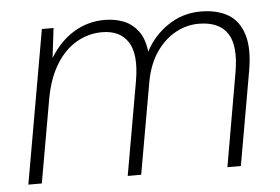

<svg xmlns="http://www.w3.org/2000/svg" viewBox="-43 -581 931 639"><g transform="rotate(-5 422.5 -262.0)"><path d="M27 0 117 -512H156L144 -413Q178 -468 225 -496Q272 -524 327 -524Q360 -524 388.5 -513.5Q417 -503 437.5 -477Q458 -451 463 -406Q490 -458 539 -491Q588 -524 648 -524Q703 -524 739.5 -502.5Q776 -481 790.5 -434Q805 -387 792 -313L737 0H692L746 -310Q762 -400 734 -442Q706 -484 638 -484Q598 -484 561 -464Q524 -444 496.5 -404.5Q469 -365 458 -306L404 0H359L414 -313Q429 -401 402 -442.5Q375 -484 315 -484Q269 -484 229 -460.5Q189 -437 161 -391Q133 -345 121 -278L72 0Z"/></g></svg>

Font: DM Sans 12pt ExtraLight
Style: Italic
Weight: 250
Italic angle: -10°
Version: Version 4.004;gftools[0.9.30]